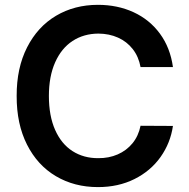

<svg xmlns="http://www.w3.org/2000/svg" viewBox="-20 -757 774 787"><path d="M556.1 -482.2Q548.3 -524.9 524.1 -555.8Q500 -586.6 463.8 -602.8Q427.6 -619 383.5 -619.3Q323.2 -619 277.3 -589Q231.5 -558.9 206 -501.4Q180.4 -443.9 180.4 -363.6Q180.4 -282 206 -224.4Q231.5 -166.9 277.3 -137.6Q323.2 -108.3 382.8 -108.7Q426.1 -108.3 462.4 -124.1Q498.6 -139.9 523.1 -169.7Q547.6 -199.6 556.1 -241.5L688.9 -240.8Q678.6 -170.5 638 -113.3Q597.3 -56.1 531.2 -23.1Q465.2 9.9 381.4 9.9Q284.8 9.9 209.2 -34.8Q133.5 -79.5 90.7 -164.2Q47.9 -248.9 48.3 -363.6Q47.9 -478.3 91.1 -563Q134.2 -647.7 209.9 -692.5Q285.5 -737.2 381.4 -737.2Q461.6 -737.2 527.3 -707Q593 -676.8 635.5 -619.1Q677.9 -561.4 688.9 -482.2Z"/></svg>

Font: Riot Sans
Style: Regular
Weight: 400
Designer: Rasmus Andersson
Foundry: rsms
Version: Version 3.005